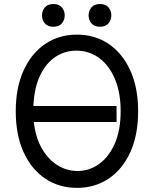

<svg xmlns="http://www.w3.org/2000/svg" viewBox="-20 -906 756 936"><path d="M653.4 -363.6Q653.4 -247.9 615.2 -164.1Q577.1 -80.3 509.8 -35.2Q442.5 9.9 355.1 9.9Q267.8 9.9 200.5 -35.2Q133.2 -80.3 95 -164.1Q56.8 -247.9 56.8 -363.6Q56.8 -478.7 95 -562.5Q133.2 -646.3 200.5 -691.8Q267.8 -737.2 355.1 -737.2Q442.5 -737.2 509.8 -691.8Q577.1 -646.3 615.2 -562.5Q653.4 -478.7 653.4 -363.6ZM548.3 -389.2V-311.1H144.9Q153.4 -235.1 184.5 -181.6Q215.6 -128.2 260.8 -100.3Q306.1 -72.4 358 -72.4Q415.5 -72.4 463.2 -106.7Q511 -141 539.6 -206.1Q568.2 -271.3 568.2 -363.6Q568.2 -454.5 540.3 -520.8Q512.4 -587 463.6 -623Q414.8 -659.1 352.3 -659.1Q295.8 -659.1 249.8 -628.4Q203.8 -597.7 175.2 -537.6Q146.7 -477.6 142.8 -389.2ZM184.7 -831Q184.7 -853.3 198.5 -869.9Q212.4 -886.4 240.1 -886.4Q267.8 -886.4 281.6 -869.9Q295.5 -853.3 295.5 -831Q295.5 -808.6 281.6 -792.1Q267.8 -775.6 240.1 -775.6Q212.4 -775.6 198.5 -792.1Q184.7 -808.6 184.7 -831ZM411.9 -831Q411.9 -853.3 425.8 -869.9Q439.6 -886.4 467.3 -886.4Q495 -886.4 508.9 -869.9Q522.7 -853.3 522.7 -831Q522.7 -808.6 508.9 -792.1Q495 -775.6 467.3 -775.6Q439.6 -775.6 425.8 -792.1Q411.9 -808.6 411.9 -831Z"/></svg>

Font: Interface
Style: Regular
Weight: 400
Designer: Rasmus Andersson
Foundry: rsms
Version: Version 1.8